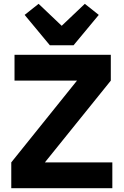

<svg xmlns="http://www.w3.org/2000/svg" viewBox="-20 -985 647 1005"><path d="M568 0H39V-135L383 -563H56V-698H560V-563L215 -135H568ZM241 -748 109 -907 182 -965 303 -850 424 -965 497 -907 365 -748Z"/></svg>

Font: IBM Plex Sans Arabic
Style: Bold
Weight: 700
Designer: Mike Abbink, Paul van der Laan, Pieter van Rosmalen, Wael Morcos, Khajak Apelian
Foundry: Bold Monday
Version: Version 1.2